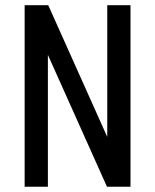

<svg xmlns="http://www.w3.org/2000/svg" viewBox="-20 -707 587 727"><path d="M73.3 0H161.3V-499.3L385 0H474.1V-687.3H386.1V-188.6L162.7 -687.3H73.3Z"/></svg>

Font: Secuela Black
Style: Regular
Weight: 900
Designer: Fernando Haro
Foundry: deFharo
Version: Version 1.704